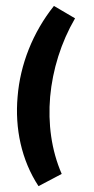

<svg xmlns="http://www.w3.org/2000/svg" viewBox="-61 -779 488 1001"><g transform="rotate(-5 182.5 -278.5)"><path d="M99 186 225 133C182 5 176 -135 200 -273C225 -412 281 -550 365 -669L261 -743C139 -615 59 -454 31 -288C2 -125 22 43 99 186Z"/></g></svg>

Font: Fixel Display ExtraBold
Style: Italic
Weight: 800
Italic angle: -10°
Designer: AlfaBravo + MacPaw
Foundry: Kyrylo Tkachov, Marchela Mozhyna, Serhii Makarenko, Maria Weinstein, Zakhar Kryvoshyya
Version: Version 1.210;Glyphs 3.2 (3217)